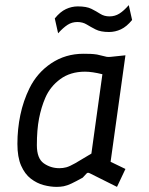

<svg xmlns="http://www.w3.org/2000/svg" viewBox="-20 -720 582 750"><path d="M201 10Q177 10 150.5 3Q124 -4 100.5 -22Q77 -40 62.5 -73Q48 -106 48 -158Q48 -216 59.5 -271Q71 -326 95 -375Q125 -436 180.5 -473Q236 -510 306 -510Q321 -510 333.5 -509.5Q346 -509 359 -507L397 -498Q404 -497 413 -498L470 -504L412 -88L470 -60L437 10L331 -43Q322 -48 317 -41L303 -26Q276 -11 259 -3Q242 5 229 7.5Q216 10 201 10ZM212 -63Q226 -63 239 -66.5Q252 -70 274 -82.5Q296 -95 337 -120L380 -430Q340 -440 312 -440Q255 -440 215.5 -411Q176 -382 157 -338Q141 -301 132.5 -257Q124 -213 124 -153Q124 -101 151 -82Q178 -63 212 -63ZM207 -590 194 -648Q215 -674 237.5 -684.5Q260 -695 284 -695Q318 -695 337 -685.5Q356 -676 371.5 -666Q387 -656 408 -656Q429 -656 446.5 -667Q464 -678 483 -700L496 -642Q475 -616 452.5 -605.5Q430 -595 406 -595Q373 -595 353.5 -605Q334 -615 318.5 -624.5Q303 -634 282 -634Q261 -634 244 -623Q227 -612 207 -590Z"/></svg>

Font: Finlandica
Style: Italic
Weight: 400
Italic angle: -8°
Designer: Niklas Ekholm, Juho Hiilivirta, Jaakko Suomalainen
Foundry: Helsinki Type Studio
Version: Version 1.064